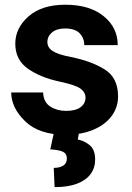

<svg xmlns="http://www.w3.org/2000/svg" viewBox="-20 -558 555 809"><path d="M340.3 -146.5Q340.3 -168.9 319.6 -184.3Q298.8 -199.7 232.4 -213.9Q151.4 -231 97.9 -268.3Q44.4 -305.7 44.4 -374Q44.4 -439.9 100.3 -489Q156.2 -538.1 254.9 -538.1Q357.9 -538.1 417 -489.7Q476.1 -441.4 476.1 -367.7H335Q335 -397.9 315.4 -418Q295.9 -438 254.4 -438Q219.2 -438 199.5 -421.6Q179.7 -405.3 179.7 -380.9Q179.7 -357.9 201.4 -343.3Q223.1 -328.6 278.3 -317.9Q364.3 -300.8 420.9 -265.6Q477.5 -230.5 477.5 -151.9Q477.5 -105.5 450.2 -68.8Q422.9 -32.2 373 -11.2Q323.2 9.8 255.4 9.8Q144.5 9.8 85.9 -47.1Q27.3 -104 27.3 -168.5H161.6Q163.6 -127 192.1 -108.9Q220.7 -90.8 258.3 -90.8Q298.8 -90.8 319.6 -106.4Q340.3 -122.1 340.3 -146.5ZM207 1.5H313L307.6 29.8Q334.5 34.7 357.7 53.5Q380.9 72.3 380.9 114.3Q380.9 149.4 361.6 175.5Q342.3 201.7 304.2 216.1Q266.1 230.5 210 230.5L206.5 149.4Q230.5 149.4 246.1 140.1Q261.7 130.9 261.7 109.4Q261.7 89.4 245.4 81.5Q229 73.7 191.9 71.3Z"/></svg>

Font: RobotoDEMO
Style: Regular
Weight: 400
Designer: Christian Robertson
Foundry: Google
Version: Version 2.136